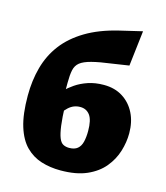

<svg xmlns="http://www.w3.org/2000/svg" viewBox="-109 -795 777 896"><g transform="rotate(15 279.5 -347.5)"><path d="M266 16Q216 16 173 2.5Q130 -11 97.5 -43.5Q65 -76 47 -134Q29 -192 29 -282Q29 -355 46.5 -419Q64 -483 103 -534.5Q142 -586 206 -624.5Q270 -663 361 -685L471 -711L451 -540L372 -528Q311 -520 274.5 -510.5Q238 -501 220.5 -487Q203 -473 198 -449Q193 -425 193 -388Q193 -367 193 -354.5Q193 -342 194 -333L209 -284Q211 -224 216 -186.5Q221 -149 229 -129Q237 -109 249.5 -102.5Q262 -96 278 -96Q304 -96 318.5 -108Q333 -120 338.5 -142.5Q344 -165 344 -195Q344 -248 327 -271Q310 -294 280 -294Q264 -294 250 -288.5Q236 -283 223.5 -271.5Q211 -260 200 -244L156 -319Q165 -330 182 -347Q199 -364 224.5 -381.5Q250 -399 284 -410.5Q318 -422 360 -422Q413 -422 451.5 -397.5Q490 -373 511 -331Q532 -289 532 -234Q532 -191 518.5 -147Q505 -103 474.5 -66Q444 -29 393 -6.5Q342 16 266 16Z"/></g></svg>

Font: Ysabeau Infant Black
Style: Regular
Weight: 900
Designer: Christian Thalmann (Catharsis Fonts)
Version: Version 2.001;gftools[0.9.30]; featfreeze: ss01,ss02,lnum